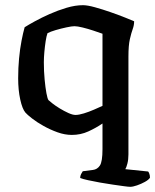

<svg xmlns="http://www.w3.org/2000/svg" viewBox="-20 -520 598 740"><path d="M482 200Q475 200 457 197.5Q439 195 414.5 191.5Q390 188 365 183.5Q340 179 319.5 174.5Q299 170 289 166Q289 158 292.5 151Q296 144 299 140L338 135Q355 133 365 118Q375 103 375 55V-44Q350 -27 320.5 -13.5Q291 0 257 0Q230 0 202 -10Q174 -20 148 -34.5Q122 -49 103.5 -63.5Q85 -78 78 -86Q66 -100 58 -136.5Q50 -173 50 -218Q50 -258 53.5 -295Q57 -332 63 -363Q69 -394 75 -415Q89 -424 114.5 -438Q140 -452 171.5 -466Q203 -480 236.5 -490Q270 -500 300 -500Q317 -500 346 -492Q375 -484 406.5 -473Q438 -462 463 -452Q488 -442 497 -438Q497 -423 491.5 -408Q486 -393 480.5 -369Q475 -345 475 -302V75Q475 95 471 110.5Q467 126 463 132L551 141Q553 143 555.5 149.5Q558 156 558 165Q553 173 538.5 181Q524 189 508 194.5Q492 200 482 200ZM271 -77Q284 -77 303.5 -83Q323 -89 342.5 -97.5Q362 -106 375 -112V-390Q361 -395 340 -402Q319 -409 298.5 -414Q278 -419 267 -419Q257 -419 236 -414.5Q215 -410 194.5 -404Q174 -398 163 -392Q159 -381 156 -361.5Q153 -342 151 -320Q149 -298 149 -280Q149 -245 152 -213.5Q155 -182 159 -160.5Q163 -139 167 -134Q170 -131 182 -121.5Q194 -112 210.5 -102Q227 -92 243.5 -84.5Q260 -77 271 -77Z"/></svg>

Font: Texturina Medium 12pt Medium
Style: Regular
Weight: 500
Version: Version 1.002